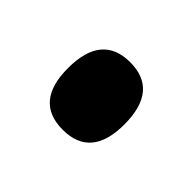

<svg xmlns="http://www.w3.org/2000/svg" viewBox="-49 -395 207 207"><g transform="rotate(45 55.0 -291.5)"><path d="M55 -240Q12 -240 12 -291Q12 -343 55 -343Q98 -343 98 -291Q98 -240 55 -240Z"/></g></svg>

Font: Ojuju ExtraLight
Style: Regular
Weight: 200
Designer: Chisaokwu Joboson, Mirko Velimirovic
Foundry: Udi Foundry
Version: Version 1.000